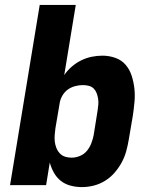

<svg xmlns="http://www.w3.org/2000/svg" viewBox="-20 -755 640 783"><path d="M314 8Q290 8 267.5 2Q245 -4 228 -17.5Q211 -31 200 -50.5Q189 -70 183 -92L168 0H21L142 -735H289L242 -449Q255 -468 273 -483.5Q291 -499 311.5 -509Q332 -519 354 -523.5Q376 -528 398 -528Q425 -528 450.5 -519Q476 -510 492.5 -490.5Q509 -471 517 -446Q525 -421 528 -394.5Q531 -368 528.5 -340Q526 -312 522 -285L505 -185Q501 -161 494.5 -137.5Q488 -114 476 -92Q464 -70 447 -50.5Q430 -31 408 -17.5Q386 -4 362 2Q338 8 314 8ZM272 -112Q289 -112 306 -119Q323 -126 334.5 -140Q346 -154 352.5 -171Q359 -188 362 -204L378 -304Q380 -317 381 -329Q382 -341 380 -353Q378 -365 374 -375.5Q370 -386 362 -394Q354 -402 342 -405Q330 -408 318 -408Q302 -408 285.5 -403.5Q269 -399 255.5 -389Q242 -379 233.5 -363.5Q225 -348 223 -332L206 -232Q204 -218 203 -204Q202 -190 203.5 -177Q205 -164 210 -151.5Q215 -139 224 -129.5Q233 -120 245.5 -116Q258 -112 272 -112Z"/></svg>

Font: Iosevka SS04 Hv Ex Obl
Style: Regular
Weight: 900
Width: 7
Italic angle: -9°
Monospace: yes
Designer: Belleve Invis
Foundry: Belleve Invis
Version: Version 19.0.0; ttfautohint (v1.8.4)